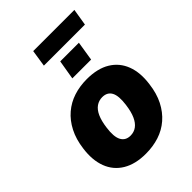

<svg xmlns="http://www.w3.org/2000/svg" viewBox="-240 -935 1055 1055"><g transform="rotate(-45 287.5 -407.5)"><path d="M257 11Q176 11 122 -21.5Q68 -54 45.5 -113.5Q23 -173 34 -253Q42 -317 67 -365.5Q92 -414 129.5 -446Q167 -478 214.5 -493.5Q262 -509 317 -509Q400 -509 453.5 -476.5Q507 -444 529.5 -385Q552 -326 541 -246Q533 -181 508.5 -133Q484 -85 446.5 -52.5Q409 -20 361 -4.5Q313 11 257 11ZM268 -119Q295 -119 315.5 -134Q336 -149 349.5 -179Q363 -209 369 -255Q378 -319 362 -349Q346 -379 307 -379Q281 -379 260 -364.5Q239 -350 225.5 -320Q212 -290 206 -244Q197 -180 213.5 -149.5Q230 -119 268 -119ZM203 -728 218 -826H538L522 -728ZM264 -568 283 -681H428L410 -568Z"/></g></svg>

Font: Nunito Sans 10pt SemiCondensed Black
Style: Italic
Weight: 900
Width: 4
Italic angle: -9°
Designer: Vernon Adams
Foundry: Vernon Adams
Version: Version 3.101;gftools[0.9.27]